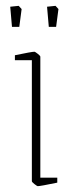

<svg xmlns="http://www.w3.org/2000/svg" viewBox="-20 -627 252 657"><path d="M89 -7V-421H31V-438Q89 -450 98 -450Q100 -450 109 -443Q118 -436 118 -433V-19H176V-2Q118 10 109 10Q107 10 98 3Q89 -4 89 -7ZM15 -604 44 -607 54 -596 46 -535H21ZM141 -604 170 -607 180 -596 172 -535H147Z"/></svg>

Font: Grenze Thin
Style: Regular
Weight: 250
Designer: Renata Polastri
Foundry: Omnibus-Type
Version: Version 1.002; ttfautohint (v1.8)